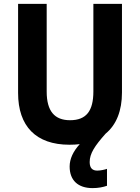

<svg xmlns="http://www.w3.org/2000/svg" viewBox="-20 -734 719 987"><path d="M441 99C441 55 467 16 523 -47C579 -93 607 -166 607 -258V-714H460V-264C460 -164 424 -116 340 -116C261 -116 220 -162 220 -263V-714H73V-256C73 -85 165 10 337 10C356 10 374 9 390 7C356 44 338 83 338 122C338 193 381 233 456 233C485 233 510 228 530 221V134C519 138 497 143 480 143C456 143 441 131 441 99Z"/></svg>

Font: Noto Sans Devanagari SemiCondensed
Style: Bold
Weight: 700
Width: 4
Designer: Jelle Bosma - Monotype Design Team
Foundry: Monotype Imaging Inc.
Version: Version 2.004